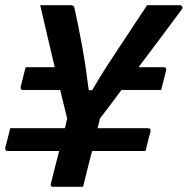

<svg xmlns="http://www.w3.org/2000/svg" viewBox="-23 -720 723 740"><path d="M362 -263Q358 -244 353 -226H546Q560 -226 557 -212Q555 -206 551 -190.5Q547 -175 543.5 -160Q540 -145 538 -138H332Q327 -119 322 -100Q316 -75 309 -48Q302 -21 297 0H181Q170 0 173 -12Q181 -44 189 -75.5Q197 -107 205 -138H8Q-6 -138 -2 -153Q0 -160 3.5 -174.5Q7 -189 11 -204Q15 -219 16 -226H227Q232 -245 236 -263Q231 -284 224 -311.5Q217 -339 209 -373H66Q54 -373 57 -387Q59 -394 62.5 -408.5Q66 -423 70 -438.5Q74 -454 76 -461H188Q176 -511 162 -571Q148 -631 132 -700H249Q257 -700 260.5 -696.5Q264 -693 265 -685Q280 -616 293.5 -542.5Q307 -469 319 -373L332 -372Q362 -424 394 -473Q426 -522 462.5 -577Q499 -632 544 -700H669Q676 -700 679 -695Q682 -690 677 -683Q636 -628 594.5 -572Q553 -516 511 -461H607Q620 -461 617 -447Q615 -439 611 -424Q607 -409 603.5 -394.5Q600 -380 598 -373H445Q424 -345 403.5 -317.5Q383 -290 362 -263Z"/></svg>

Font: Recursive Mn Lnr St SmB
Style: Italic
Weight: 600
Italic angle: -15°
Monospace: yes
Version: Version 1.079;hotconv 1.0.112;makeotfexe 2.5.65598; ttfautoh